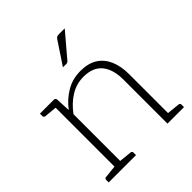

<svg xmlns="http://www.w3.org/2000/svg" viewBox="-194 -847 979 979"><g transform="rotate(-45 295.5 -357.0)"><path d="M108 0V-496H130Q142 -496 143 -484L147 -405Q181 -450 227 -477Q273 -504 329 -504Q385 -504 421 -481.5Q457 -459 475.5 -417Q494 -375 494 -317V0H454V-317Q454 -391 421 -431.5Q388 -472 320 -472Q269 -472 226 -445.5Q183 -419 149 -373V0ZM30 0V-18Q30 -23 33 -26Q36 -29 40 -29L116 -37L121 0ZM136 0 140 -37 217 -29Q221 -29 224 -26Q227 -23 227 -18V0ZM481 0 486 -37 562 -29Q567 -29 570 -26Q573 -23 573 -18V0ZM121 -496 116 -460 40 -467Q36 -468 33 -470.5Q30 -473 30 -478V-496ZM280 -580 359 -699Q364 -708 370 -711Q376 -714 387 -714H427L320 -588Q317 -584 313 -582Q309 -580 304 -580Z"/></g></svg>

Font: Aleo ExtraLight
Style: Regular
Weight: 250
Designer: Alessio Laiso
Foundry: Alessio Laiso
Version: Version 2.001;gftools[0.9.29]